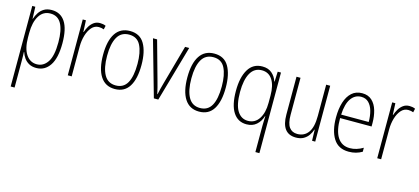

<svg xmlns="http://www.w3.org/2000/svg" viewBox="-61 -1031 3835 1756"><g transform="rotate(15 1856.0 -152.5)"><path d="M260 -539Q343 -539 387 -472Q431 -405 431 -270Q431 -129 384 -59.5Q337 10 257 10Q216 10 187.5 -6Q159 -22 141 -47.5Q123 -73 114 -102H111Q112 -85 112.5 -62.5Q113 -40 113 -16V234H76V-529H105L109 -416H111Q122 -449 140.5 -477Q159 -505 188 -522Q217 -539 260 -539ZM256 -505Q187 -505 150 -444.5Q113 -384 113 -284V-239Q113 -137 151 -80.5Q189 -24 253 -24Q315 -24 354 -81.5Q393 -139 393 -269Q393 -384 359.5 -444.5Q326 -505 256 -505Z M716 -538Q730 -538 744 -535.5Q758 -533 771 -527L763 -491Q753 -495 741 -497.5Q729 -500 715 -500Q675 -500 647.5 -468.5Q620 -437 605.5 -387.5Q591 -338 591 -283V0H554V-529H584L589 -420H592Q601 -448 617 -475Q633 -502 657.5 -520Q682 -538 716 -538Z M1181 -265Q1181 -133 1136 -61.5Q1091 10 1000 10Q910 10 863.5 -62Q817 -134 817 -266Q817 -398 863.5 -468.5Q910 -539 1001 -539Q1095 -539 1138 -465Q1181 -391 1181 -265ZM855 -266Q855 -151 890.5 -87.5Q926 -24 1000 -24Q1074 -24 1108.5 -85.5Q1143 -147 1143 -266Q1143 -375 1110.5 -440Q1078 -505 1001 -505Q926 -505 890.5 -443Q855 -381 855 -266Z M1369 0 1219 -529H1258L1360 -162Q1368 -133 1375.5 -104.5Q1383 -76 1389 -46H1392Q1398 -73 1404.5 -101Q1411 -129 1420 -159L1523 -529H1562L1411 0Z M1979 -265Q1979 -133 1934 -61.5Q1889 10 1798 10Q1708 10 1661.5 -62Q1615 -134 1615 -266Q1615 -398 1661.5 -468.5Q1708 -539 1799 -539Q1893 -539 1936 -465Q1979 -391 1979 -265ZM1653 -266Q1653 -151 1688.5 -87.5Q1724 -24 1798 -24Q1872 -24 1906.5 -85.5Q1941 -147 1941 -266Q1941 -375 1908.5 -440Q1876 -505 1799 -505Q1724 -505 1688.5 -443Q1653 -381 1653 -266Z M2393 -14Q2393 -30 2394 -56Q2395 -82 2396 -106H2393Q2377 -54 2340.5 -22Q2304 10 2247 10Q2165 10 2120.5 -59Q2076 -128 2076 -261Q2076 -390 2121 -464.5Q2166 -539 2254 -539Q2310 -539 2344.5 -509Q2379 -479 2393 -434H2396L2400 -529H2431V234H2393ZM2252 -24Q2319 -24 2356 -81Q2393 -138 2393 -232V-301Q2393 -397 2358 -450.5Q2323 -504 2258 -504Q2187 -504 2151 -440Q2115 -376 2115 -261Q2115 -140 2151.5 -82Q2188 -24 2252 -24Z M2897 -529V0H2867L2864 -104H2861Q2852 -75 2834 -49Q2816 -23 2787 -6.5Q2758 10 2715 10Q2578 10 2578 -170V-529H2616V-178Q2616 -98 2642.5 -61.5Q2669 -25 2719 -25Q2785 -25 2822 -75.5Q2859 -126 2859 -233V-529Z M3199 -539Q3256 -539 3291.5 -506Q3327 -473 3343 -418.5Q3359 -364 3359 -300V-267H3061Q3060 -149 3099.5 -86.5Q3139 -24 3217 -24Q3279 -24 3341 -61V-23Q3313 -7 3282.5 1.5Q3252 10 3215 10Q3116 10 3069.5 -64.5Q3023 -139 3023 -263Q3023 -345 3042.5 -407Q3062 -469 3101 -504Q3140 -539 3199 -539ZM3199 -505Q3140 -505 3103.5 -454Q3067 -403 3062 -300H3323Q3323 -357 3310 -403.5Q3297 -450 3269.5 -477.5Q3242 -505 3199 -505Z M3646 -538Q3660 -538 3674 -535.5Q3688 -533 3701 -527L3693 -491Q3683 -495 3671 -497.5Q3659 -500 3645 -500Q3605 -500 3577.5 -468.5Q3550 -437 3535.5 -387.5Q3521 -338 3521 -283V0H3484V-529H3514L3519 -420H3522Q3531 -448 3547 -475Q3563 -502 3587.5 -520Q3612 -538 3646 -538Z"/></g></svg>

Font: Noto Sans Sinhala Condensed ExtraLight
Style: Regular
Weight: 200
Width: 3
Designer: Jelle Bosma - Monotype Design Team
Foundry: Monotype Imaging Inc.
Version: Version 2.006; ttfautohint (v1.8.4.7-5d5b)